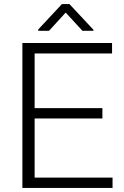

<svg xmlns="http://www.w3.org/2000/svg" viewBox="-20 -922 609 942"><path d="M482.4 -340.8H149.9V-50.8H532.2V0H89.8V-710.9H529.8V-659.7H149.9V-391.6H482.4ZM438.5 -775.9V-771H384.3L302.2 -860.4L220.7 -771H167.5V-777.3L283.7 -901.9H320.8Z"/></svg>

Font: Roboto-Light
Style: Regular
Weight: 300
Designer: Google
Version: Version 2.137; 2017